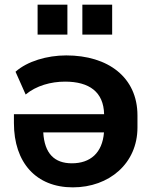

<svg xmlns="http://www.w3.org/2000/svg" viewBox="-20 -785 651 815"><path d="M261.2 -549.8C179.7 -549.8 95.7 -524.9 45.9 -480.5L88.9 -383.8C133.8 -421.4 196.3 -438.5 256.3 -438.5C358.4 -438.5 419.9 -395 421.9 -300.3H39.1V-262.7C39.1 -94.7 133.3 10.3 289.1 10.3C443.4 10.3 563.5 -91.3 563.5 -243.7V-294.9C563.5 -457.5 438 -549.8 261.2 -549.8ZM285.2 -91.8C210.9 -91.8 168.9 -133.3 163.6 -223.1H421.4C414.6 -135.3 362.8 -91.8 285.2 -91.8ZM266.1 -638.2V-765.1H139.6V-638.2ZM456.1 -638.2V-765.1H329.6V-638.2Z"/></svg>

Font: Winston
Style: Bold
Weight: 700
Designer: Vernon Adams, Kim Jin-seong, David Berlow, Cristiano Sobral
Foundry: The Winston Project Authors
Version: Version 3.004